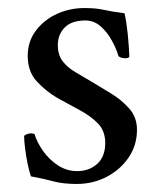

<svg xmlns="http://www.w3.org/2000/svg" viewBox="-20 -447 400 478"><path d="M190 -427Q219 -427 238.5 -422.5Q258 -418 290 -414Q295 -392 298 -362.5Q301 -333 302 -307Q302 -302 292 -302Q288 -302 283.5 -303Q279 -304 275 -307Q270 -325 258.5 -346Q247 -367 230.5 -381.5Q214 -396 193 -396Q158 -396 141 -378.5Q124 -361 124 -335Q124 -310 136 -294.5Q148 -279 167.5 -267.5Q187 -256 209 -243Q231 -230 257 -214Q283 -198 302 -176.5Q321 -155 321 -124Q321 -85 300 -54.5Q279 -24 245 -6.5Q211 11 171 11Q137 11 113 4.5Q89 -2 57 -8Q53 -19 49 -38Q45 -57 42.5 -77Q40 -97 40 -109Q48 -115 58 -115Q63 -115 66 -113Q72 -93 87 -71.5Q102 -50 124 -35.5Q146 -21 172 -21Q202 -21 222 -39Q242 -57 242 -91Q242 -121 224 -139.5Q206 -158 179 -172.5Q152 -187 123 -203Q94 -220 71.5 -244.5Q49 -269 49 -308Q49 -344 69.5 -371Q90 -398 122 -412.5Q154 -427 190 -427Z"/></svg>

Font: Amiri
Style: Regular
Weight: 400
Designer: Khaled Hosny
Version: Version 0.114